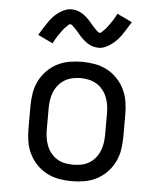

<svg xmlns="http://www.w3.org/2000/svg" viewBox="-54 -804 708 859"><g transform="rotate(5 300.0 -375.0)"><path d="M300 8Q271 8 242.5 3Q214 -2 188 -15.5Q162 -29 141.5 -50.5Q121 -72 108.5 -98Q96 -124 91.5 -152.5Q87 -181 87 -210V-310Q87 -339 91.5 -367.5Q96 -396 108.5 -422Q121 -448 141.5 -469.5Q162 -491 188 -504.5Q214 -518 242.5 -523Q271 -528 300 -528Q329 -528 357.5 -523Q386 -518 412 -504.5Q438 -491 458.5 -469.5Q479 -448 491.5 -422Q504 -396 508.5 -367.5Q513 -339 513 -310V-210Q513 -181 508.5 -152.5Q504 -124 491.5 -98Q479 -72 458.5 -50.5Q438 -29 412 -15.5Q386 -2 357.5 3Q329 8 300 8ZM300 -66Q318 -66 336.5 -69.5Q355 -73 371 -82.5Q387 -92 399 -106.5Q411 -121 418 -138Q425 -155 428 -173.5Q431 -192 431 -210V-310Q431 -328 428 -346.5Q425 -365 418 -382Q411 -399 399 -413.5Q387 -428 371 -437.5Q355 -447 336.5 -451Q318 -455 300 -455Q282 -455 263.5 -451Q245 -447 229 -437.5Q213 -428 201 -413.5Q189 -399 182 -382Q175 -365 172 -346.5Q169 -328 169 -310V-210Q169 -192 172 -173.5Q175 -155 182 -138Q189 -121 201 -106.5Q213 -92 229 -82.5Q245 -73 263.5 -69.5Q282 -66 300 -66ZM367 -597Q361 -597 355.5 -598Q350 -599 345 -600Q340 -601 335.5 -603Q331 -605 326 -607.5Q321 -610 317 -612.5Q313 -615 308.5 -618.5Q304 -622 300 -625.5Q296 -629 292 -633Q288 -637 284.5 -640.5Q281 -644 278 -648Q275 -652 271.5 -656Q268 -660 264 -664.5Q260 -669 256 -673Q252 -677 249 -680Q246 -683 241.5 -687Q237 -691 234 -691Q228 -691 224.5 -687Q221 -683 215.5 -678Q210 -673 208 -670.5Q206 -668 203 -664.5Q200 -661 197 -656.5Q194 -652 190.5 -647.5Q187 -643 183.5 -637.5Q180 -632 176 -626Q172 -620 168.5 -613Q165 -606 161 -599L94 -631Q105 -649 114.5 -664.5Q124 -680 133 -692.5Q142 -705 151.5 -715.5Q161 -726 174 -735.5Q187 -745 202 -751.5Q217 -758 233 -758Q239 -758 244.5 -757Q250 -756 255 -755Q260 -754 264.5 -752Q269 -750 274 -747.5Q279 -745 283 -742.5Q287 -740 291.5 -736.5Q296 -733 300 -729.5Q304 -726 308 -722Q312 -718 315.5 -714.5Q319 -711 322 -707Q325 -703 328.5 -699Q332 -695 336 -690.5Q340 -686 344 -682Q348 -678 351 -675Q354 -672 358.5 -668Q363 -664 366 -664Q372 -664 375.5 -668Q379 -672 384.5 -677Q390 -682 392 -684.5Q394 -687 397 -690.5Q400 -694 403 -698.5Q406 -703 409.5 -707.5Q413 -712 416.5 -717.5Q420 -723 424 -729Q428 -735 431.5 -742Q435 -749 439 -756L506 -724Q495 -706 485.5 -690.5Q476 -675 467 -662.5Q458 -650 448.5 -640Q439 -630 426 -620Q413 -610 398 -603.5Q383 -597 367 -597Z"/></g></svg>

Font: Iosevka Plex Etoile
Style: Regular
Weight: 400
Designer: Belleve Invis
Foundry: Belleve Invis
Version: Version 25.1.1; ttfautohint (v1.8.4)